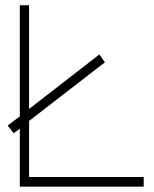

<svg xmlns="http://www.w3.org/2000/svg" viewBox="-20 -699 575 719"><path d="M30.8 -200.2 8.8 -229 54.2 -263.2V-679.2H88.9V-291L352.1 -495.1L373 -465.8L88.9 -246.1V-36.1H518.1V0H54.2V-216.8Z"/></svg>

Font: RawengulkSans
Style: Regular
Weight: 500
Designer: gluk (gluksza@wp.pl)
Foundry: gluk (gluksza@wp.pl)
Version: Version 0.94